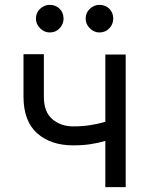

<svg xmlns="http://www.w3.org/2000/svg" viewBox="-20 -770 614 790"><path d="M497.2 -545.5V0H413.4V-190.3Q383.9 -181.5 351.9 -176.7Q320 -171.9 281.2 -171.9Q188.6 -171.9 132.6 -221.9Q76.7 -272 76.7 -372.2V-546.9H160.5V-372.2Q160.5 -309.3 195.3 -279.7Q230.1 -250 281.2 -250Q318.9 -250 350.9 -255Q382.8 -259.9 413.4 -268.8V-545.5ZM184.7 -636.4Q162.3 -636.4 145.1 -653.6Q127.8 -670.8 127.8 -693.2Q127.8 -717.7 145.1 -733.8Q162.3 -750 184.7 -750Q209.2 -750 225.3 -733.8Q241.5 -717.7 241.5 -693.2Q241.5 -670.8 225.3 -653.6Q209.2 -636.4 184.7 -636.4ZM389.2 -636.4Q366.8 -636.4 349.6 -653.6Q332.4 -670.8 332.4 -693.2Q332.4 -717.7 349.6 -733.8Q366.8 -750 389.2 -750Q413.7 -750 429.9 -733.8Q446 -717.7 446 -693.2Q446 -670.8 429.9 -653.6Q413.7 -636.4 389.2 -636.4Z"/></svg>

Font: Inter Alia
Style: Regular
Weight: 400
Designer: Rasmus Andersson (Latin, Greek, Cyrillic etc.) and Evan from Shavian.info (Shavian, old style figures)
Foundry: Shavian.info
Version: Version 0.001;git-37ab20767